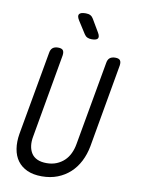

<svg xmlns="http://www.w3.org/2000/svg" viewBox="-102 -1018 804 1096"><g transform="rotate(10 300.0 -470.0)"><path d="M137 -690Q140 -711 151.5 -720.5Q163 -730 183 -730Q204 -730 211.5 -720.5Q219 -711 216 -690L131 -207Q125 -176 128.5 -151Q132 -126 144 -107.5Q156 -89 178 -79Q200 -69 232 -69Q264 -69 289.5 -79.5Q315 -90 334 -108Q353 -126 365 -151.5Q377 -177 382 -207L468 -690Q471 -711 482.5 -720.5Q494 -730 515 -730Q535 -730 542.5 -720.5Q550 -711 547 -690L462 -207Q453 -159 432.5 -119Q412 -79 381 -50.5Q350 -22 309 -6Q268 10 218 10Q168 10 133 -6Q98 -22 77 -50.5Q56 -79 49.5 -119.5Q43 -160 51 -207ZM363 -810Q348 -810 337.5 -815Q327 -820 320 -831L274 -903Q259 -927 267 -938.5Q275 -950 305 -950Q321 -950 331.5 -944.5Q342 -939 349 -927L392 -854Q405 -832 398 -821Q391 -810 363 -810Z"/></g></svg>

Font: Maple Mono Light
Style: Italic
Weight: 300
Italic angle: -10°
Monospace: yes
Designer: subframe7536
Version: Version 7.000